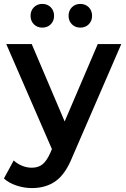

<svg xmlns="http://www.w3.org/2000/svg" viewBox="-31 -759 642 980"><path d="M588 -534 338 43Q303 130 253 165.5Q203 201 132 201Q92 201 53 188Q14 175 -11 152L39 60Q57 77 81.5 87Q106 97 131 97Q164 97 185.5 80Q207 63 225 23L234 2L1 -534H131L299 -139L468 -534ZM125 -678Q125 -705 142 -722Q159 -739 185 -739Q211 -739 228 -722Q245 -705 245 -678Q245 -652 228 -635Q211 -618 185 -618Q159 -618 142 -635Q125 -652 125 -678ZM319 -678Q319 -705 336 -722Q353 -739 379 -739Q405 -739 422 -722Q439 -705 439 -678Q439 -652 422 -635Q405 -618 379 -618Q353 -618 336 -635Q319 -652 319 -678Z"/></svg>

Font: CMG Sans SemiBold
Style: Regular
Weight: 600
Designer: Julieta Ulanovsky
Foundry: Julieta Ulanovsky
Version: Version 7.200